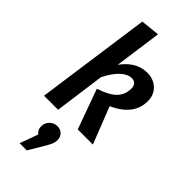

<svg xmlns="http://www.w3.org/2000/svg" viewBox="-330 -806 1167 1167"><g transform="rotate(45 254.0 -222.5)"><path d="M213 -450Q281 -543 373 -543Q429 -543 464 -509.5Q499 -476 499 -423Q499 -301 356 -237L449 0H319L226 -257Q306 -283 340 -318.5Q374 -354 374 -405Q374 -453 330 -453Q297 -453 261.5 -420.5Q226 -388 194 -324L150 0H29L133 -741L255 -754ZM278 131Q278 152 270.5 169.5Q263 187 242 222L190 309H128L171 192Q148 173 148 145Q148 114 168.5 93.5Q189 73 218 73Q245 73 261.5 90Q278 107 278 131Z"/></g></svg>

Font: Fira Sans Condensed Medium
Style: Italic
Weight: 500
Width: 3
Italic angle: -8°
Designer: bBox Type GmbH & Carrois Corporate GbR & Edenspiekermann AG
Foundry: bBox Type GmbH & Carrois Corporate GbR & Edenspiekermann AG
Version: Version 4.301